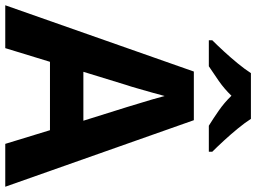

<svg xmlns="http://www.w3.org/2000/svg" viewBox="-142 -832 974 730"><g transform="rotate(90 345.0 -467.0)"><path d="M527 0 475 -170H215L163 0H0L252 -717H437L690 0ZM387 -463Q382 -480 374 -506Q366 -532 358 -559Q350 -586 345 -606Q340 -586 331.5 -556.5Q323 -527 315.5 -500.5Q308 -474 304 -463L253 -297H439ZM432 -934Q446 -912 468.5 -884.5Q491 -857 515 -831Q539 -805 557 -787V-774H458Q432 -790 401 -811.5Q370 -833 344 -860Q318 -833 288 -812Q258 -791 232 -774H133V-787Q152 -806 175.5 -831.5Q199 -857 221.5 -884.5Q244 -912 258 -934Z"/></g></svg>

Font: Noto Sans Canadian Aboriginal
Style: Regular
Weight: 400
Designer: Monotype Design Team, Typotheque's Kevin King
Foundry: Monotype Imaging Inc.
Version: Version 2.002